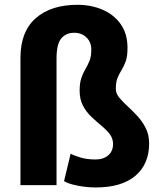

<svg xmlns="http://www.w3.org/2000/svg" viewBox="-20 -782 681 811"><path d="M218.8 -535.2V0H66.4V-537.6Q66.4 -648.4 130.9 -705.1Q195.3 -761.7 307.1 -761.7Q364.7 -761.7 412.8 -741.2Q460.9 -720.7 489.7 -680.2Q518.6 -639.6 518.6 -579.6Q518.6 -543.9 511 -522.9Q503.4 -502 493.9 -486.8Q484.4 -471.7 476.8 -453.9Q469.2 -436 469.2 -406.7Q469.2 -387.7 483.4 -370.1Q497.6 -352.5 518.6 -333.5Q539.6 -314.5 560.5 -291.7Q581.5 -269 595.7 -240.7Q609.9 -212.4 609.9 -175.8Q609.9 -88.9 552 -39.6Q494.1 9.8 384.3 9.8Q347.2 9.8 308.8 2.4Q270.5 -4.9 250.5 -16.6L278.3 -132.8Q293.5 -124.5 320.6 -116.5Q347.7 -108.4 383.3 -108.4Q417 -108.4 437.3 -126Q457.5 -143.6 457.5 -173.8Q457.5 -197.3 443.4 -215.6Q429.2 -233.9 408.2 -251.2Q387.2 -268.6 366 -288.6Q344.7 -308.6 330.6 -335.2Q316.4 -361.8 316.4 -399.4Q316.4 -432.6 324 -453.6Q331.5 -474.6 341.1 -490.7Q350.6 -506.8 358.2 -525.4Q365.7 -543.9 365.7 -572.3Q365.7 -604 345.2 -623.8Q324.7 -643.6 293 -643.6Q259.3 -643.6 239 -619.9Q218.8 -596.2 218.8 -535.2Z"/></svg>

Font: Vazirmatn RD UI ExtraBold
Style: Regular
Weight: 800
Designer: Saber Rastikerdar
Foundry: Saber Rastikerdar
Version: Version 33.003